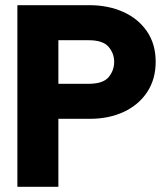

<svg xmlns="http://www.w3.org/2000/svg" viewBox="-20 -720 632 740"><path d="M47 0V-700H325Q397 -700 455 -674Q513 -648 546.5 -599Q580 -550 580 -482Q580 -415 547.5 -365.5Q515 -316 457.5 -289Q400 -262 325 -262H205V0ZM205 -397H321Q377 -397 398.5 -422.5Q420 -448 420 -482Q420 -514 398.5 -539.5Q377 -565 321 -565H205Z"/></svg>

Font: Rethink Sans ExtraBold
Style: Regular
Weight: 800
Designer: The Rethink Sans project authors (Hans Thiessen). DM Sans designed by Colophon Foundry.
Foundry: Rethink Communications LLC
Version: Version 1.001